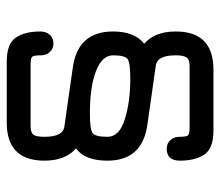

<svg xmlns="http://www.w3.org/2000/svg" viewBox="-62 -574 649 566"><g transform="rotate(90 263.0 -290.5)"><path d="M340.8 14.6C415.7 14.6 453.1 -22.5 453.1 -96.7C453.1 -137.7 441.1 -168.6 417 -189.5C441.1 -207 453.1 -238 453.1 -282.2C453.1 -351.9 416.7 -391.3 343.8 -400.4L172.9 -424.8C152.7 -427.4 142.6 -446.9 142.6 -483.4C142.6 -499 144.7 -509.8 148.9 -515.6C153.2 -521.5 161.5 -524.4 173.8 -524.4H353.5C367.2 -524.4 375.5 -522.9 378.4 -520C381.3 -517.1 382.8 -508.5 382.8 -494.1C382.8 -483.7 386.1 -474.9 392.6 -467.8C399.1 -460.6 407.6 -457 418 -457C441.4 -457 453.1 -470.1 453.1 -496.1C453.1 -526 447.1 -550 435.1 -567.9C423 -585.8 399.7 -594.7 365.2 -594.7H184.6C109.7 -594.7 72.3 -557.6 72.3 -483.4C72.3 -442.4 84.3 -411.5 108.4 -390.6C84.3 -371.7 72.3 -341.1 72.3 -298.8C72.3 -228.5 108.7 -188.8 181.6 -179.7L352.5 -155.3C372.7 -152.7 382.8 -133.1 382.8 -96.7C382.8 -80.4 380.7 -69.5 376.5 -64C372.2 -58.4 363.9 -55.7 351.6 -55.7H171.9C158.2 -55.7 149.9 -57.1 147 -60.1C144 -63 142.6 -71.6 142.6 -85.9C142.6 -96.4 139.3 -105.1 132.8 -112.3C126.3 -119.5 118.2 -123 108.4 -123C97.3 -123 88.5 -119.5 82 -112.3C75.5 -105.1 72.3 -95.7 72.3 -84C72.3 -54 78.3 -30.1 90.3 -12.2C102.4 5.7 126 14.6 161.1 14.6ZM142.6 -298.8C142.6 -322.3 146.3 -336.6 153.8 -341.8C161.3 -347 180.7 -349.6 211.9 -349.6C256.8 -349.6 296.5 -344.2 331.1 -333.5C365.6 -322.8 382.8 -305.7 382.8 -282.2C382.8 -258.1 379.1 -243.5 371.6 -238.3C364.1 -233.1 344.7 -230.5 313.5 -230.5C261.4 -230.5 219.9 -236.5 189 -248.5C158 -260.6 142.6 -277.3 142.6 -298.8Z"/></g></svg>

Font: Jura
Style: DemiBold
Weight: 600
Version: Version 2.5.1